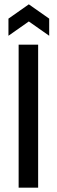

<svg xmlns="http://www.w3.org/2000/svg" viewBox="-20 -866 261 886"><path d="M66 0V-660H156V0ZM19 -701V-780L113 -846L207 -780V-701L113 -767Z"/></svg>

Font: Bricolage Grotesque Condensed
Style: Regular
Weight: 400
Width: 3
Designer: Mathieu Triay
Foundry: Atelier Triay
Version: Version 1.000;gftools[0.9.30]